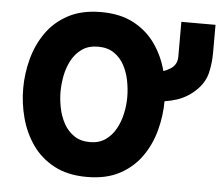

<svg xmlns="http://www.w3.org/2000/svg" viewBox="-52 -770 971 840"><g transform="rotate(5 434.0 -350.0)"><path d="M359 12Q274.5 12 215 -19.8Q155.5 -51.5 118.8 -104.2Q82 -157 65 -221Q48 -285 48 -350Q48 -415 65 -479Q82 -543 118.8 -595.8Q155.5 -648.5 215 -680.2Q274.5 -712 359 -712Q444 -712 503 -680.2Q562 -648.5 598.8 -595.8Q635.5 -543 652.2 -479Q669 -415 669 -350Q669 -285 652.2 -221Q635.5 -157 598.8 -104.2Q562 -51.5 503 -19.8Q444 12 359 12ZM359 -141Q399 -141 427 -160.5Q455 -180 472.2 -211.5Q489.5 -243 497.2 -279.5Q505 -316 505 -350Q505 -386 497.8 -423Q490.5 -460 473.8 -491Q457 -522 428.8 -541Q400.5 -560 359 -560Q317 -560 288.8 -540.2Q260.5 -520.5 243.5 -489Q226.5 -457.5 219.2 -420.8Q212 -384 212 -350Q212 -315 219.5 -278.2Q227 -241.5 244.2 -210.2Q261.5 -179 289.8 -160Q318 -141 359 -141ZM602 -342V-464Q655.5 -475.5 683.8 -493.8Q712 -512 712 -547V-700H862V-577Q862 -533.5 852.5 -491.2Q843 -449 810 -415Q772 -376.5 722.2 -360Q672.5 -343.5 602 -342Z"/></g></svg>

Font: Overpass Black
Style: Regular
Weight: 900
Designer: Delve Withrington, Dave Bailey, Thomas Jockin
Foundry: Delve Fonts LLC
Version: Version 4.000; ttfautohint (v1.8.3)